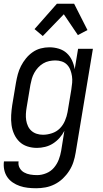

<svg xmlns="http://www.w3.org/2000/svg" viewBox="-29 -780 549 1023"><path d="M164 223Q141 223 119 220.5Q97 218 76.5 211Q56 204 38.5 192Q21 180 9.5 163Q-2 146 -6.5 124.5Q-11 103 -8 80H70Q67 99 75.5 114.5Q84 130 99 138.5Q114 147 132 150Q150 153 169 153Q193 153 217.5 143Q242 133 258.5 113.5Q275 94 284 70.5Q293 47 297 23L314 -83Q304 -63 288.5 -45.5Q273 -28 253.5 -15.5Q234 -3 211.5 2.5Q189 8 168 8Q141 8 116.5 0Q92 -8 74.5 -25Q57 -42 46.5 -65Q36 -88 32.5 -113.5Q29 -139 30.5 -166Q32 -193 36 -219L56 -339Q60 -362 66 -384.5Q72 -407 83 -428.5Q94 -450 109.5 -469Q125 -488 145 -502Q165 -516 188 -522Q211 -528 234 -528Q260 -528 284.5 -520.5Q309 -513 326.5 -497Q344 -481 354.5 -458.5Q365 -436 369 -411L387 -520H466L374 34Q370 59 362 83.5Q354 108 339.5 130.5Q325 153 305.5 171.5Q286 190 262 202Q238 214 213 218.5Q188 223 164 223ZM200 -62Q223 -62 247.5 -70Q272 -78 289.5 -95.5Q307 -113 317 -136.5Q327 -160 331 -183L351 -303Q354 -321 355.5 -339Q357 -357 354.5 -374Q352 -391 346 -407Q340 -423 328.5 -435Q317 -447 300.5 -452.5Q284 -458 266 -458Q250 -458 233 -454.5Q216 -451 201 -442Q186 -433 174 -420Q162 -407 153.5 -391.5Q145 -376 140.5 -360Q136 -344 133 -328L113 -208Q110 -191 109 -173.5Q108 -156 110.5 -139.5Q113 -123 120 -108Q127 -93 139 -82.5Q151 -72 167 -67Q183 -62 200 -62ZM199 -588 155 -625 274 -760H366L437 -620L386 -593L311 -704Z"/></svg>

Font: Iosevka Oblique
Style: Regular
Weight: 400
Italic angle: -9°
Monospace: yes
Designer: Belleve Invis
Foundry: Belleve Invis
Version: Version 32.5.0; ttfautohint (v1.8.4)